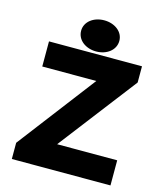

<svg xmlns="http://www.w3.org/2000/svg" viewBox="-122 -928 865 1019"><g transform="rotate(15 310.0 -419.0)"><path d="M582 0V-138H252L580 -565V-654H69V-516H366L40 -89V0ZM429 -753C429 -803 382 -838 324 -838C266 -838 219 -803 219 -753C219 -702 266 -667 324 -667C382 -667 429 -702 429 -753Z"/></g></svg>

Font: Falling Sky
Style: ExBd
Weight: 400
Designer: Paul D. Hunt
Foundry: Adobe Systems Incorporated
Version: Version 1.02